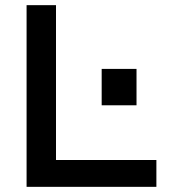

<svg xmlns="http://www.w3.org/2000/svg" viewBox="-20 -724 665 744"><path d="M197 -704V-104H586V0H83V-704ZM374 -316V-457H509V-316Z"/></svg>

Font: CBA Beacon Sans Bold
Style: Regular
Weight: 700
Designer: Wei Huang
Foundry: Wei Huang
Version: Version 1.002